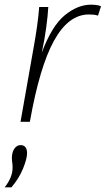

<svg xmlns="http://www.w3.org/2000/svg" viewBox="-50 -522 453 823"><path d="M370 -455Q361 -458 352 -459Q343 -460 331 -460Q244 -460 182 -348.5Q120 -237 78 0H38L95 -323Q103 -367 109 -410Q115 -453 118 -492H157Q155 -455 148 -403Q141 -351 129 -296Q172 -411 227.5 -456.5Q283 -502 340 -502Q351 -502 363 -500.5Q375 -499 383 -495ZM-30 281Q-14 261 -5 239.5Q4 218 4 196Q4 185 2.5 175Q1 165 1 155Q1 131 11.5 115.5Q22 100 38 100Q66 100 66 135Q66 158 49 200Q32 242 -1 281Z"/></svg>

Font: Livvic ExtraLight
Style: Italic
Weight: 275
Italic angle: -10°
Designer: Jacques Le Bailly, Baron von Fonthausen
Version: Version 1.001; ttfautohint (v1.8.2)